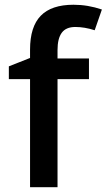

<svg xmlns="http://www.w3.org/2000/svg" viewBox="-20 -785 447 805"><path d="M353 -453.1H221.2V0H106V-453.1H17.1V-506.8L106 -542V-577.1Q106 -672.9 150.9 -719Q195.8 -765.1 288.1 -765.1Q348.6 -765.1 407.2 -745.1L377 -658.2Q334.5 -671.9 295.9 -671.9Q256.8 -671.9 239 -647.7Q221.2 -623.5 221.2 -575.2V-540H353Z"/></svg>

Font: f1_44652          
Style: Regular
Weight: 600
Foundry: Ascender Corporation
Version: Version 1.10